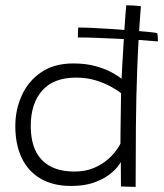

<svg xmlns="http://www.w3.org/2000/svg" viewBox="-20 -726 638 746"><path d="M593.5 -565Q560.5 -568 519.8 -570.8Q479 -573.5 435.8 -575.5Q392.5 -577.5 352.8 -579Q313 -580.5 282.5 -580.5Q282.5 -592.5 283 -604Q283.5 -615.5 284 -619Q305.5 -619 339.2 -617.5Q373 -616 411.5 -613.5Q450 -611 486.8 -608Q523.5 -605 551.2 -602.5Q579 -600 590.5 -597.5Q592.5 -592 593 -582.2Q593.5 -572.5 593.5 -565ZM450 -1.5Q450 -11 449.8 -31Q449.5 -51 449.5 -70Q449.5 -89 449.5 -96.5Q447.5 -92 436 -77.2Q424.5 -62.5 401.8 -45.5Q379 -28.5 343 -16Q307 -3.5 256 -3.5Q186.5 -3.5 138 -31.8Q89.5 -60 64.5 -112.2Q39.5 -164.5 39.5 -236Q39.5 -300 64.8 -355.5Q90 -411 140 -445.2Q190 -479.5 265 -479.5Q315 -479.5 353.2 -468.5Q391.5 -457.5 416.8 -443.2Q442 -429 452.5 -420Q453 -438 454.8 -468.2Q456.5 -498.5 458.8 -534.2Q461 -570 463 -604.8Q465 -639.5 467.2 -666.5Q469.5 -693.5 470.5 -705.5Q484.5 -705.5 500.8 -704.5Q517 -703.5 527.5 -702Q518 -584 513.5 -467Q509 -350 508 -233.2Q507 -116.5 507 0Q501.5 0 489.5 -0.2Q477.5 -0.5 465.8 -1Q454 -1.5 450 -1.5ZM268.5 -59.5Q312 -59.5 344.2 -73.2Q376.5 -87 398.2 -106Q420 -125 432.2 -142.5Q444.5 -160 448 -168Q448 -180.5 448.2 -207.8Q448.5 -235 449 -266.2Q449.5 -297.5 449.8 -324.5Q450 -351.5 450.5 -363.5Q438.5 -374 413.2 -388.2Q388 -402.5 352.8 -413.5Q317.5 -424.5 275.5 -424.5Q188.5 -424.5 144 -374.2Q99.5 -324 99.5 -236.5Q99.5 -148.5 143.2 -104Q187 -59.5 268.5 -59.5Z"/></svg>

Font: Grandstander Thin ExtraLight
Style: Regular
Weight: 250
Version: Version 1.200